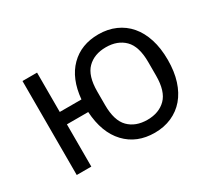

<svg xmlns="http://www.w3.org/2000/svg" viewBox="-110 -714 1001 913"><g transform="rotate(-30 390.5 -258.0)"><path d="M508 12Q410 12 349.5 -52Q289 -116 282 -232H165V0H85V-516H165V-300H284Q294 -409 353.5 -468.5Q413 -528 508 -528Q559 -528 601 -509.5Q643 -491 672.5 -456.5Q702 -422 718 -372Q734 -322 734 -258Q734 -194 718 -144Q702 -94 672.5 -59.5Q643 -25 601 -6.5Q559 12 508 12ZM508 -59Q572 -59 610 -97Q648 -135 648 -221V-295Q648 -381 610 -419Q572 -457 508 -457Q444 -457 406 -419Q368 -381 368 -295V-221Q368 -135 406 -97Q444 -59 508 -59Z"/></g></svg>

Font: Aneliza
Style: Regular
Weight: 400
Designer: Mike Abbink, Paul van der Laan, Pieter van Rosmalen
Foundry: Bold Monday
Version: Version 3.001;September 8, 2019;FontCreator 11.5.0.2425 64-b